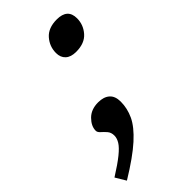

<svg xmlns="http://www.w3.org/2000/svg" viewBox="-291 -586 829 829"><g transform="rotate(-45 123.0 -172.0)"><path d="M237 -525Q302.5 -525 302.5 -466.5Q302.5 -427 276 -396.8Q249.5 -366.5 197.5 -366.5Q165.5 -366.5 148.8 -382Q132 -397.5 132 -424.5Q132 -464.5 158.5 -494.8Q185 -525 237 -525ZM-69.5 134Q-18.5 102 9.2 79.5Q37 57 47.8 39.5Q58.5 22 58.5 5.5Q58.5 -13.5 47.8 -25.8Q37 -38 26.5 -47.2Q16 -56.5 16 -66Q16 -94 41.5 -119.8Q67 -145.5 110 -145.5Q143.5 -145.5 162.5 -129Q181.5 -112.5 181.5 -78.5Q181.5 -38 163.5 0.8Q145.5 39.5 97.5 83Q49.5 126.5 -41 181.5Z"/></g></svg>

Font: Newsreader 6pt Medium
Style: Italic
Weight: 500
Italic angle: -17°
Designer: Hugues Gentile
Foundry: Production Type
Version: Version 1.003; ttfautohint (v1.8.3)